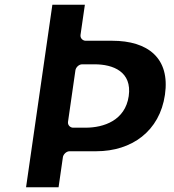

<svg xmlns="http://www.w3.org/2000/svg" viewBox="-20 -820 737 815"><path d="M340.3 -800H202.3L90.6 -25H228.6L247 -153C248.6 -163.7 260.5 -178 275.7 -178H388.7C539.1 -178 657.9 -263.1 680.2 -418C702.6 -572.9 608.3 -647 456.2 -647H343.2C332.5 -647 319.7 -656.9 321.8 -672ZM290.1 -278C279.3 -278 266.5 -287.9 268.7 -303L300.2 -522C301.8 -532.7 313.7 -547 328.8 -547H381.8C459.9 -547 541.3 -515.7 526.4 -412C511.5 -309.1 421 -278 343.1 -278Z"/></svg>

Font: Hussar Ekologiczny
Style: Regular
Weight: 400
Foundry: Cannot Into Space Fonts
Version: Version 0.97